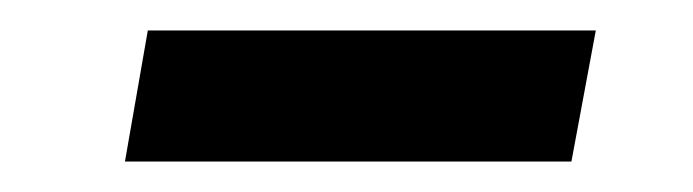

<svg xmlns="http://www.w3.org/2000/svg" viewBox="-20 -372 455 126"><path d="M62 -266H355L371 -352H77Z"/></svg>

Font: Fixel Text 20240404 Medium
Style: Italic
Weight: 500
Width: 4
Italic angle: -10°
Designer: AlfaBravo + MacPaw
Foundry: Kyrylo Tkachov, Marchela Mozhyna, Serhii Makarenko, Maria Weinstein, Zakhar Kryvoshyya
Version: Version 1.211;Glyphs 3.2 (3225)